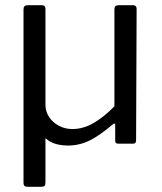

<svg xmlns="http://www.w3.org/2000/svg" viewBox="-20 -550 619 735"><path d="M257 -56Q299 -56 339 -79.5Q379 -103 418 -143V-515Q418 -530 434 -530H489Q503 -530 503 -516L501 -13Q501 0 490 0H432Q421 0 421 -11V-71Q421 -76 419 -77Q417 -78 412 -74Q362 -32 326 -13.5Q290 5 250 7Q221 8 197 2Q173 -4 154 -21V148Q154 158 150.5 161.5Q147 165 136 165H85Q70 165 70 151V-514Q70 -530 85 -530H141Q154 -530 154 -516V-149Q154 -123 168 -102Q182 -81 205.5 -68.5Q229 -56 257 -56Z"/></svg>

Font: Libre Franklin Thin
Style: Regular
Weight: 400
Version: Version 3.000